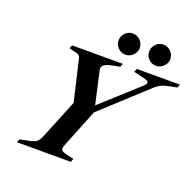

<svg xmlns="http://www.w3.org/2000/svg" viewBox="-147 -1023 1195 1176"><g transform="rotate(20 450.5 -434.5)"><path d="M901 -673 892 -651 831 -639Q786 -629 758 -603L464 -333L367 -92Q358 -70 358 -59Q358 -49 366 -44Q374 -39 396 -33L443 -22L434 0H83L92 -22L147 -33Q184 -41 197.5 -51Q211 -61 224 -92L327 -345L264 -615Q258 -635 238 -639L189 -651L198 -673H529L520 -651L465 -640Q435 -634 421 -623.5Q407 -613 407 -597Q407 -593 409 -585L456 -376L699 -596Q710 -607 710 -615Q710 -626 689 -632L611 -651L620 -673ZM455 -799Q455 -828 475 -848.5Q495 -869 523 -869Q551 -869 572 -848.5Q593 -828 593 -799Q593 -772 572 -751.5Q551 -731 523 -731Q495 -731 475 -751.5Q455 -772 455 -799ZM654 -799Q654 -828 674 -848.5Q694 -869 722 -869Q751 -869 771.5 -848.5Q792 -828 792 -799Q792 -772 771 -751.5Q750 -731 722 -731Q694 -731 674 -751.5Q654 -772 654 -799Z"/></g></svg>

Font: Ibarra Real Nova
Style: Bold Italic
Weight: 700
Italic angle: -22°
Designer: Jose Maria Ribagorda & Octavio Pardo
Foundry: Octavio Pardo
Version: Version 1.014